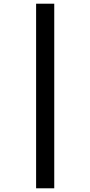

<svg xmlns="http://www.w3.org/2000/svg" viewBox="-20 -784 488 1037"><path d="M175 -764H273V233H175Z"/></svg>

Font: Noto Sans Myanmar UI Condensed SemiBold
Style: Regular
Weight: 600
Width: 3
Designer: Monotype Design Team
Foundry: Monotype Imaging Inc.
Version: Version 2.103; ttfautohint (v1.8.4.7-5d5b)